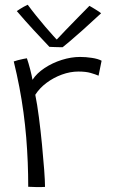

<svg xmlns="http://www.w3.org/2000/svg" viewBox="-20 -768 466 789"><path d="M113.5 -440Q131 -467 163 -488.2Q195 -509.5 233.8 -521.8Q272.5 -534 309 -534Q332.5 -534 357.5 -530.2Q382.5 -526.5 397.5 -518.5L385 -457Q372.5 -462.5 352.8 -468.2Q333 -474 302 -474Q268.5 -474 234.2 -461.5Q200 -449 171.2 -427.5Q142.5 -406 125 -378.5Q133 -339.5 140 -285.2Q147 -231 152.5 -174.5Q158 -118 161.5 -71Q165 -24 165 0Q152.5 1 131.8 0.8Q111 0.5 96 -0.5Q96 -50 94 -100.5Q92 -151 87.8 -202.5Q83.5 -254 76.5 -306Q69.5 -358 59.5 -410.2Q49.5 -462.5 36.5 -515.5Q43 -518 54 -520.8Q65 -523.5 75.5 -525.8Q86 -528 90.5 -528.5Q97 -510 104 -483Q111 -456 113.5 -440ZM347.5 -744Q353 -741 360 -736.8Q367 -732.5 374 -728.2Q381 -724 386.8 -720Q392.5 -716 395.5 -713.5Q352.5 -673.5 320.5 -645Q288.5 -616.5 267.8 -599Q247 -581.5 237.5 -574Q229 -574 219 -574.2Q209 -574.5 199.5 -574.8Q190 -575 183 -575.5Q151 -609 117.8 -645Q84.5 -681 49 -722.5Q55.5 -727 62.8 -731.5Q70 -736 78 -740.5Q86 -745 94 -748.5Q108.5 -728.5 127.5 -704.8Q146.5 -681 165.2 -659.2Q184 -637.5 198 -621.8Q212 -606 216.5 -602.5H210.5Q223.5 -616.5 248 -642.2Q272.5 -668 299.8 -695.5Q327 -723 347.5 -744Z"/></svg>

Font: Grandstander Thin ExtraLight
Style: Regular
Weight: 250
Version: Version 1.200